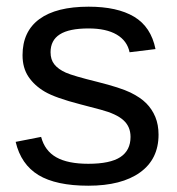

<svg xmlns="http://www.w3.org/2000/svg" viewBox="-20 -557 540 586"><path d="M463.9 -146C463.9 -166.2 460.6 -184.2 454.1 -200C447.6 -215.7 438.4 -229.7 426.5 -241.7C414.6 -253.7 398.4 -264.7 377.9 -274.7C357.4 -284.6 323.9 -295.4 277.3 -307.1C228.2 -319.2 196 -328.6 180.7 -335.4C165.4 -342.3 153.8 -350.6 146 -360.4C138.2 -370.1 134.3 -382.5 134.3 -397.5C134.3 -421.9 143.7 -440.1 162.6 -452.1C181.5 -464.2 210.8 -470.2 250.5 -470.2C286.3 -470.2 314.9 -463.9 336.2 -451.4C357.5 -438.9 370.6 -420.9 375.5 -397.5L454.6 -407.2C445.5 -452.5 423.7 -485.4 389.4 -505.9C355.1 -526.4 308.8 -536.6 250.5 -536.6C184.7 -536.6 134.7 -524 100.3 -498.8C66 -473.6 48.8 -436.8 48.8 -388.7C48.8 -362.6 54.9 -340.7 66.9 -322.8C78.9 -304.9 95.6 -289.6 116.9 -277.1C138.3 -264.6 174.2 -251.8 224.6 -238.8L287.6 -222.2C319.5 -213.7 342.6 -203 356.9 -189.9C371.3 -176.9 378.4 -160 378.4 -139.2C378.4 -111.8 368.1 -91.3 347.4 -77.6C326.7 -64 294.1 -57.1 249.5 -57.1C207.8 -57.1 175.3 -63.7 151.9 -76.9C128.4 -90.1 113 -110.8 105.5 -139.2L27.8 -124C38.6 -78.1 61.8 -44.4 97.4 -22.7C133.1 -1.1 183.8 9.8 249.5 9.8C317.2 9.8 369.9 -3.7 407.5 -30.8C445.1 -57.8 463.9 -96.2 463.9 -146Z"/></svg>

Font: Arimo
Style: Regular
Weight: 400
Designer: Steve Matteson
Foundry: Monotype Imaging Inc.
Version: Version 1.32